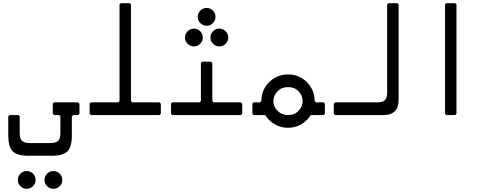

<svg xmlns="http://www.w3.org/2000/svg" viewBox="-20 -724 3112 1208"><path d="M320 0 312 -8V-72L320 -80H472L480 -71V-8L472 0ZM160 256Q88 256 60 228Q32 200 32 128V8L40 0H96L104 8V112Q104 148 118 162Q132 176 168 176H296Q332 176 346 162Q360 148 360 112V8L352 0H440L432 8V128Q432 200 404 228Q376 256 304 256ZM148 464Q125 464 108.5 447.5Q92 431 92 408Q92 385 108.5 368.5Q125 352 148 352Q171 352 187.5 368.5Q204 385 204 408Q204 431 187.5 447.5Q171 464 148 464ZM316 464Q293 464 276.5 447.5Q260 431 260 408Q260 385 276.5 368.5Q293 352 316 352Q339 352 355.5 368.5Q372 385 372 408Q372 431 355.5 447.5Q339 464 316 464Z M552 0 544 -8V-72L552 -80H724L732 -88V-696L740 -704H796L804 -696V-88L812 -80H984L992 -71V-8L984 0Z M1064 0 1056 -8V-72L1064 -80H1236L1244 -88V-328L1252 -336H1308L1316 -328V-88L1324 -80H1496L1504 -72V-8L1496 0ZM1200 -432Q1177 -432 1160.5 -448.5Q1144 -465 1144 -488Q1144 -511 1160.5 -527.5Q1177 -544 1200 -544Q1223 -544 1239.5 -527.5Q1256 -511 1256 -488Q1256 -465 1239.5 -448.5Q1223 -432 1200 -432ZM1360 -432Q1337 -432 1320.5 -448.5Q1304 -465 1304 -488Q1304 -511 1320.5 -527.5Q1337 -544 1360 -544Q1383 -544 1399.5 -527.5Q1416 -511 1416 -488Q1416 -465 1399.5 -448.5Q1383 -432 1360 -432ZM1280 -562Q1257 -562 1240.5 -578.5Q1224 -595 1224 -618Q1224 -641 1240.5 -657.5Q1257 -674 1280 -674Q1303 -674 1319.5 -657.5Q1336 -641 1336 -618Q1336 -595 1319.5 -578.5Q1303 -562 1280 -562Z M1792 80Q1747 80 1709.5 58.5Q1672 37 1649 1V0H1576L1568 -8V-72L1576 -80H1616L1624 -88Q1624 -135 1646.5 -173Q1669 -211 1707.5 -233.5Q1746 -256 1792 -256Q1839 -256 1877 -233.5Q1915 -211 1937.5 -173Q1960 -135 1960 -88L1968 -80H2016L2024 -71V-8L2016 0H1935Q1913 36 1875.5 58Q1838 80 1792 80ZM1700 -88Q1700 -54 1726 -27Q1752 0 1792 0Q1833 0 1858.5 -27Q1884 -54 1884 -88Q1884 -123 1858.5 -149.5Q1833 -176 1792 -176Q1752 -176 1726 -149.5Q1700 -123 1700 -88Z M2392 0H2088L2080 -8V-72L2088 -80H2352Q2388 -80 2402 -94Q2416 -108 2416 -144V-696L2424 -704H2480L2488 -696V-96Q2488 -48 2464 -24Q2440 0 2392 0Z M2788 0 2780 -8V-696L2788 -704H2844L2852 -696V-8L2844 0Z"/></svg>

Font: Hasubi Mono
Style: Regular
Weight: 400
Designer: Eli Heuer
Foundry: Eli Heuer
Version: Version 1.000